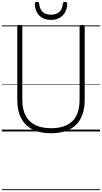

<svg xmlns="http://www.w3.org/2000/svg" viewBox="-20 -1414 1097 2065"><path d="M530 19Q441 19 373 -4Q305 -27 259 -72.5Q213 -118 189.5 -185.5Q166 -253 166 -342V-1127Q166 -1137 172.5 -1141.5Q179 -1146 193 -1146Q208 -1146 214 -1141.5Q220 -1137 220 -1127V-340Q220 -239 255 -171Q290 -103 359.5 -69Q429 -35 531 -35Q631 -35 699.5 -69Q768 -103 802 -171Q836 -239 836 -340V-1127Q836 -1137 842.5 -1141.5Q849 -1146 863 -1146Q891 -1146 891 -1127V-342Q891 -224 850 -143.5Q809 -63 728.5 -22Q648 19 530 19ZM528 -1200Q453 -1200 406 -1243.5Q359 -1287 354 -1374Q354 -1383 360 -1388.5Q366 -1394 378 -1394Q390 -1394 395 -1389Q400 -1384 401 -1374Q408 -1313 440.5 -1284.5Q473 -1256 529 -1256Q584 -1256 617 -1284.5Q650 -1313 656 -1374Q658 -1384 662.5 -1389Q667 -1394 678 -1394Q691 -1394 697.5 -1388.5Q704 -1383 703 -1374Q701 -1317 678 -1278.5Q655 -1240 616.5 -1220Q578 -1200 528 -1200ZM0 621H1057V631H0ZM0 -20H1057V0H0ZM0 -505H1057V-500H0ZM0 -1141H1057V-1131H0Z"/></svg>

Font: Playwrite BR Guides
Style: Regular
Weight: 400
Designer: Veronika Burian, José Scaglione
Foundry: TypeTogether
Version: Version 1.003